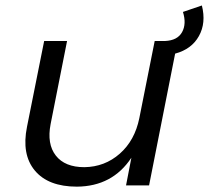

<svg xmlns="http://www.w3.org/2000/svg" viewBox="-20 -676 762 700"><path d="M647 -632.5 716 -656Q732 -592.5 705.2 -544.5Q678.5 -496.5 618.5 -480.5L523.5 0H439.5L459 -101Q390 3.5 260.5 4.5Q156 4.5 107 -54.2Q58 -113 78.5 -214L141 -526.5H224.5L164.5 -223.5Q150.5 -151 183.5 -108.8Q216.5 -66.5 287.5 -66.5Q362 -67.5 416.8 -115.8Q471.5 -164 488 -245.5L544 -526.5H581.5Q627 -528.5 643.8 -558.8Q660.5 -589 647 -632.5Z"/></svg>

Font: Argentum Sans Light
Style: Italic
Weight: 300
Italic angle: -11.3°
Designer: Julieta Ulanovsky (font), Owen Earl (portions from Jones font), Cristiano Sobral (main changes and remaster)
Foundry: Julieta Ulanovsky (font), Owen Earl (portions from Jones font), Cristiano Sobral (main changes and remaster)
Version: Version 3.127